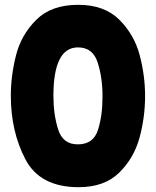

<svg xmlns="http://www.w3.org/2000/svg" viewBox="-20 -764 648 798"><path d="M583 -365Q583 -277 560 -192Q537 -107 475.5 -46.5Q414 14 307 14Q146 14 85.5 -102Q25 -218 25 -366Q25 -449 46.5 -534Q68 -619 130.5 -681.5Q193 -744 305 -744Q414 -744 476 -682Q538 -620 560.5 -535Q583 -450 583 -365ZM406 -360V-366Q406 -441 386 -504Q366 -567 304 -567Q202 -567 202 -365Q202 -289 221.5 -226.5Q241 -164 303 -164Q368 -164 387 -223.5Q406 -283 406 -360Z"/></svg>

Font: Fredoka One
Style: Regular
Weight: 400
Designer: Milena B. Brandão, Ben Nathan
Version: Version 2.000; ttfautohint (v1.5.33-1714) -l 8 -r 50 -G 200 